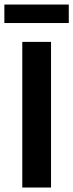

<svg xmlns="http://www.w3.org/2000/svg" viewBox="-32 -837 328 857"><path d="M275 -734.2V-816.7H-12.5V-734.2ZM195.8 0V-650H67.5V0Z"/></svg>

Font: Familjen Grotesk SemiBold
Style: Regular
Weight: 600
Designer: Anders Wikstroem, Jonas Baeckman, Matilda Gysing, Kristian Moeller
Foundry: Familjen STHLM AB
Version: Version 2.000